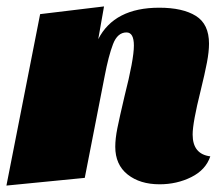

<svg xmlns="http://www.w3.org/2000/svg" viewBox="-38 -554 691 598"><path d="M458 -530Q531 -530 572 -504.5Q613 -479 613 -418Q613 -393 606.5 -359Q600 -325 587 -272Q562 -172 562 -135Q562 -74 617 -67Q603 -25 558 -2.5Q513 20 459 20Q398 20 359.5 -10.5Q321 -41 321 -97Q321 -122 327.5 -154.5Q334 -187 350 -255Q379 -369 379 -412Q379 -453 356 -453Q328 -453 314 -416.5Q300 -380 288 -317L226 0L-18 24L87 -510L286 -534L268 -432Q318 -530 458 -530Z"/></svg>

Font: Sansita Black Italic
Style: Regular
Weight: 900
Italic angle: -11°
Designer: Pablo Cosgaya
Foundry: Omnibus-Type
Version: Version 1.006